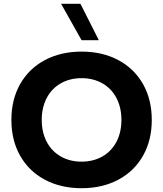

<svg xmlns="http://www.w3.org/2000/svg" viewBox="-20 -982 860 1012"><path d="M40 -350Q40 -457 86 -538.5Q132 -620 216 -665Q300 -710 410 -710Q520 -710 604 -665Q688 -620 734 -538.5Q780 -457 780 -350Q780 -243 734 -161.5Q688 -80 604 -35Q520 10 410 10Q300 10 216 -35Q132 -80 86 -161.5Q40 -243 40 -350ZM620 -350Q620 -415 594 -465Q568 -515 520 -542.5Q472 -570 410 -570Q348 -570 300 -542.5Q252 -515 226 -465Q200 -415 200 -350Q200 -285 226 -235Q252 -185 300 -157.5Q348 -130 410 -130Q472 -130 520 -157.5Q568 -185 594 -235Q620 -285 620 -350ZM302 -962H404L501 -770H410Z"/></svg>

Font: Goli Bold
Style: Regular
Weight: 700
Designer: jaikishan Patel
Foundry: MagicType
Version: Version 1.000